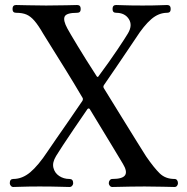

<svg xmlns="http://www.w3.org/2000/svg" viewBox="-20 -746 747 766"><path d="M33 0Q27 0 23 -5Q19 -10 19 -15Q19 -32 33 -32Q69 -32 101 -59Q133 -86 170 -142Q180 -157 202.5 -189.5Q225 -222 253.5 -263Q282 -304 309 -344Q313 -352 308 -358Q274 -416 241 -469Q208 -522 184 -560.5Q160 -599 152 -612Q133 -645 117.5 -663Q102 -681 85.5 -688Q69 -695 44 -695Q30 -695 30 -710Q30 -726 44 -726Q55 -726 90.5 -725Q126 -724 164 -724Q208 -724 244.5 -725Q281 -726 288 -726Q302 -726 302 -710Q302 -695 288 -695Q245 -695 238 -680Q231 -665 249 -632Q257 -617 289 -564Q321 -511 365 -443Q367 -439 369.5 -439Q372 -439 374 -443Q417 -501 448.5 -548Q480 -595 490 -612Q510 -645 494 -670Q478 -695 443 -695Q429 -695 429 -710Q429 -726 443 -726Q454 -726 477.5 -725Q501 -724 549 -724Q593 -724 615 -725Q637 -726 647 -726Q661 -726 661 -710Q661 -695 647 -695Q613 -695 583.5 -669.5Q554 -644 522 -594Q513 -581 492 -549.5Q471 -518 445 -480Q419 -442 395 -407Q390 -400 395 -393Q434 -330 467.5 -275.5Q501 -221 526 -181Q551 -141 563 -122Q594 -77 617 -54.5Q640 -32 676 -32Q683 -32 686.5 -27Q690 -22 690 -15Q690 -10 686.5 -5Q683 0 676 0Q666 0 631 -1Q596 -2 557 -2Q528 -2 500.5 -1.5Q473 -1 453 -0.5Q433 0 428 0Q422 0 418 -5Q414 -10 414 -15Q414 -22 418 -27Q422 -32 428 -32Q469 -32 479 -47Q489 -62 470 -93Q454 -119 423 -171Q392 -223 338 -311Q338 -311 337 -312Q333 -315 329 -311Q301 -270 275 -232Q249 -194 230.5 -165.5Q212 -137 204 -124Q188 -98 193 -77Q198 -56 216 -44Q234 -32 257 -32Q272 -32 272 -15Q272 -10 268 -5Q264 0 257 0Q247 0 216.5 -1Q186 -2 138 -2Q94 -2 68.5 -1Q43 0 33 0Z"/></svg>

Font: Zen Old Mincho Medium
Style: Regular
Weight: 500
Designer: Yoshimichi Ohira
Foundry: Positype
Version: Version 1.500